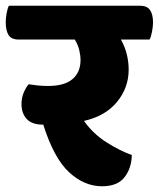

<svg xmlns="http://www.w3.org/2000/svg" viewBox="-60 -640 554 670"><path d="M429 -620Q453 -620 463.5 -605Q474 -590 474 -561Q474 -548 470.5 -529.5Q467 -511 462 -502H362Q375 -479 382 -452Q389 -425 389 -397Q389 -334 348.5 -284.5Q308 -235 233 -218Q265 -173 311.5 -143.5Q358 -114 400 -99Q399 -53 374.5 -21.5Q350 10 296 10Q234 10 181 -39Q128 -88 91 -205Q51 -205 33 -225Q15 -245 15 -277Q15 -297 22 -315Q29 -333 40 -346Q51 -344 69.5 -342Q88 -340 108 -340Q165 -340 193 -364Q221 -388 221 -430Q221 -447 216.5 -465.5Q212 -484 201 -502H5Q-20 -502 -30 -517.5Q-40 -533 -40 -563Q-40 -575 -37 -593Q-34 -611 -29 -620Z"/></svg>

Font: Baloo
Style: Regular
Weight: 400
Designer: Sarang Kulkarni and Ek Type
Foundry: Ek Type
Version: Version 1.443;PS 1.000;hotconv 16.6.51;makeotf.lib2.5.65220;